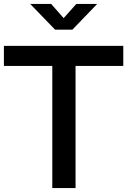

<svg xmlns="http://www.w3.org/2000/svg" viewBox="-20 -964 652 984"><path d="M262.2 -812 134.8 -943.8H242.2L306.2 -871.1L371.1 -943.8H478L351.1 -812ZM248 0V-626H0V-729H611.8V-626H367.2V0Z"/></svg>

Font: BDO Grotesk Medium
Style: Regular
Weight: 500
Designer: Deni Anggara
Foundry: Lokal Container
Version: Version 2.000